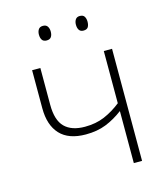

<svg xmlns="http://www.w3.org/2000/svg" viewBox="-108 -795 754 877"><g transform="rotate(-15 269.5 -356.5)"><path d="M116 -530V-356Q116 -283 148.5 -250.5Q181 -218 244 -218Q296 -218 337 -235.5Q378 -253 416 -283V-530H455V0H416V-246Q376 -216 334.5 -199.5Q293 -183 239 -183Q158 -183 117.5 -226.5Q77 -270 77 -350V-530ZM149 -679Q149 -693 155.5 -703Q162 -713 177 -713Q192 -713 198.5 -703Q205 -693 205 -679Q205 -663 198.5 -653.5Q192 -644 177 -644Q162 -644 155.5 -653.5Q149 -663 149 -679ZM324 -679Q324 -693 330.5 -703Q337 -713 351 -713Q367 -713 373 -703Q379 -693 379 -679Q379 -663 373 -653.5Q367 -644 351 -644Q337 -644 330.5 -653.5Q324 -663 324 -679Z"/></g></svg>

Font: Noto Sans Disp ExtLt
Style: Regular
Weight: 200
Designer: Monotype Design Team
Foundry: Monotype Imaging Inc.
Version: Version 2.000;GOOG;noto-source:20170915:90ef993387c0